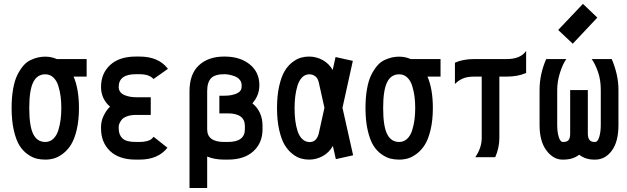

<svg xmlns="http://www.w3.org/2000/svg" viewBox="-20 -800 3191 977"><path d="M210.4 -421.9Q168.9 -421.9 148.9 -381.3Q128.9 -340.8 128.9 -250.5Q128.9 -158.7 148.9 -118.2Q168.9 -77.6 210.4 -77.6Q234.4 -77.6 251.5 -94Q268.6 -110.4 276.9 -137.7Q285.2 -165 288.6 -192.4Q292 -219.7 292 -250.5Q292 -281.2 288.6 -308.3Q285.2 -335.4 276.9 -362.5Q268.6 -389.6 251.5 -405.8Q234.4 -421.9 210.4 -421.9ZM381.8 -250.5Q381.8 -188 370.4 -139.9Q358.9 -91.8 341.3 -63.7Q323.7 -35.6 300 -17.8Q276.4 0 254.9 6.1Q233.4 12.2 210.4 12.2Q187 12.2 166 7.1Q145 2 120.8 -14.9Q96.7 -31.7 79.3 -59.3Q62 -86.9 50.5 -136Q39.1 -185.1 39.1 -250.5Q39.1 -305.2 46.9 -348.4Q54.7 -391.6 68.6 -419.2Q82.5 -446.8 98.9 -465.8Q115.2 -484.9 135.7 -494.4Q156.2 -503.9 173.8 -507.8Q191.4 -511.7 210.4 -511.7Q241.2 -511.7 269 -499.5H420.9V-410.2H354.5Q381.8 -346.7 381.8 -250.5Z M761.2 -397.9Q739.7 -422.4 689.5 -422.4H670.9Q584 -422.4 584 -357.4Q584 -342.3 592.5 -331.5Q601.1 -320.8 615 -315.4Q628.9 -310.1 643.1 -307.6Q657.2 -305.2 672.4 -305.2H747.1V-215.3H672.9Q645.5 -215.3 626 -208Q606.4 -200.7 598.4 -189.7Q590.3 -178.7 587.2 -170.4Q584 -162.1 584 -154.8V-146.5Q584 -113.8 603.3 -95.7Q622.6 -77.6 670.9 -77.6H689.5Q711.4 -77.6 726.8 -81.8Q742.2 -85.9 748.5 -90.8Q754.9 -95.7 761.7 -104L832 -48.3Q784.7 12.2 689.5 12.2H670.9Q585.9 12.2 540 -31.5Q494.1 -75.2 494.1 -146.5V-154.8Q494.1 -183.6 507.6 -211.4Q521 -239.3 540 -257.3Q494.1 -296.9 494.1 -357.4Q494.1 -426.3 540.5 -469.2Q586.9 -512.2 670.9 -512.2H689.5Q786.1 -512.2 833 -451.7Q834 -450.2 834.5 -449.7Z M944.3 -142.1V-335.4Q944.3 -423.3 992.2 -467.8Q1040 -512.2 1121.1 -512.2H1123Q1201.2 -512.2 1250.5 -472.7Q1299.8 -433.1 1299.8 -367.2Q1299.8 -313.5 1264.2 -274.4Q1315.9 -232.4 1315.9 -158.7V-142.1Q1315.9 -73.2 1269.5 -30.5Q1223.1 12.2 1139.2 12.2H1121.1Q1071.3 12.2 1034.2 -3.4V156.7H944.3ZM1034.2 -142.1Q1034.2 -77.6 1121.1 -77.6H1139.2Q1226.1 -77.6 1226.1 -142.1V-158.7Q1226.1 -223.1 1139.2 -223.1H1096.2V-313H1123Q1158.2 -313 1183.8 -324Q1209.5 -335 1209.5 -358.9V-367.2Q1209.5 -382.8 1199.5 -394.5Q1189.5 -406.2 1174.3 -411.9Q1159.2 -417.5 1146.2 -419.9Q1133.3 -422.4 1123 -422.4H1121.1Q1074.2 -422.4 1054.2 -402.1Q1034.2 -381.8 1034.2 -335.4Z M1630.9 -251.5 1602.1 -380.9Q1597.2 -402.3 1584 -412.1Q1570.8 -421.9 1554.2 -421.9Q1532.7 -421.9 1517.3 -406.2Q1502 -390.6 1493.9 -364.3Q1485.8 -337.9 1482.4 -309.6Q1479 -281.2 1479 -249.5Q1479 -216.3 1482.4 -188Q1485.8 -159.7 1494.1 -133.5Q1502.4 -107.4 1518.3 -92.3Q1534.2 -77.1 1556.2 -77.1Q1589.8 -77.1 1601.6 -118.7ZM1722.7 -251.5 1776.9 -9.8 1689 9.8 1673.8 -57.6Q1655.3 -23.9 1622.6 -5.9Q1589.8 12.2 1552.7 12.2Q1531.2 12.2 1510.7 6.3Q1490.2 0.5 1467.5 -17.3Q1444.8 -35.2 1428.2 -63Q1411.6 -90.8 1400.6 -139.2Q1389.6 -187.5 1389.6 -250.5Q1389.6 -313.5 1400.6 -361.8Q1411.6 -410.2 1428.2 -438Q1444.8 -465.8 1467.5 -483.2Q1490.2 -500.5 1510.5 -506.3Q1530.8 -512.2 1552.7 -512.2Q1589.4 -512.2 1621.8 -494.4Q1654.3 -476.6 1672.9 -443.8L1687.5 -509.8L1775.4 -490.2Z M2011.2 -421.9Q1969.7 -421.9 1949.7 -381.3Q1929.7 -340.8 1929.7 -250.5Q1929.7 -158.7 1949.7 -118.2Q1969.7 -77.6 2011.2 -77.6Q2035.2 -77.6 2052.2 -94Q2069.3 -110.4 2077.6 -137.7Q2085.9 -165 2089.4 -192.4Q2092.8 -219.7 2092.8 -250.5Q2092.8 -281.2 2089.4 -308.3Q2085.9 -335.4 2077.6 -362.5Q2069.3 -389.6 2052.2 -405.8Q2035.2 -421.9 2011.2 -421.9ZM2182.6 -250.5Q2182.6 -188 2171.1 -139.9Q2159.7 -91.8 2142.1 -63.7Q2124.5 -35.6 2100.8 -17.8Q2077.1 0 2055.7 6.1Q2034.2 12.2 2011.2 12.2Q1987.8 12.2 1966.8 7.1Q1945.8 2 1921.6 -14.9Q1897.5 -31.7 1880.1 -59.3Q1862.8 -86.9 1851.3 -136Q1839.8 -185.1 1839.8 -250.5Q1839.8 -305.2 1847.7 -348.4Q1855.5 -391.6 1869.4 -419.2Q1883.3 -446.8 1899.7 -465.8Q1916 -484.9 1936.5 -494.4Q1957 -503.9 1974.6 -507.8Q1992.2 -511.7 2011.2 -511.7Q2042 -511.7 2069.8 -499.5H2221.7V-410.2H2155.3Q2182.6 -346.7 2182.6 -250.5Z M2393.6 -499.5H2558.6Q2628.9 -499.5 2657.2 -541V-428.7Q2615.2 -410.2 2558.6 -410.2H2521V-97.7Q2521 -48.3 2500 0H2398.4Q2431.2 -47.4 2431.2 -97.7V-410.2H2393.6Q2356.4 -410.2 2334.2 -400.1Q2312 -390.1 2294.9 -372.6V-481Q2335.9 -499.5 2393.6 -499.5Z M2894.5 -577.6 2820.3 -647.5 2946.3 -780.3 3019.5 -710.4ZM3092.8 -499.5Q3127 -419.4 3127 -342.8V-164.6Q3127 -78.1 3093 -33Q3059.1 12.2 3008.8 12.2H3003.9Q2959 12.2 2927.2 -12.7Q2895.5 12.2 2846.7 12.2H2841.8Q2795.9 12.2 2760.7 -34.2Q2725.6 -80.6 2725.6 -164.1V-342.8Q2725.6 -421.9 2759.3 -499.5H2861.8Q2843.8 -475.1 2829.6 -430.2Q2815.4 -385.3 2815.4 -342.8V-164.1Q2815.4 -128.4 2823.2 -103Q2831.1 -77.6 2844.2 -77.6H2846.7Q2864.7 -77.6 2873 -86.9Q2881.3 -96.2 2881.3 -120.6V-341.8H2971.2V-120.6Q2971.2 -77.6 3003.9 -77.6H3008.8Q3021.5 -77.6 3029.3 -103Q3037.1 -128.4 3037.1 -164.6V-342.8Q3037.1 -394 3022.7 -434.8Q3008.3 -475.6 2990.7 -499.5Z"/></svg>

Font: Anka/Coder Narrow
Style: Bold
Weight: 700
Width: 3
Monospace: yes
Version: Version 001.100